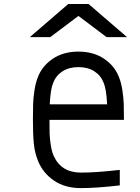

<svg xmlns="http://www.w3.org/2000/svg" viewBox="-20 -937 707 967"><path d="M323.6 -916.7H426.4L619.8 -750H516.9L375 -856.8L233.1 -750H130.2ZM248 -520.2Q234.4 -488.9 230.5 -411.5H519.5Q515.6 -488.9 502 -520.2Q487.6 -557.3 454.8 -578.1Q421.9 -599 375 -599Q328.1 -599 295.2 -578.1Q262.4 -557.3 248 -520.2ZM580.1 -546.2Q591.1 -518.2 596.7 -480.5Q602.2 -442.7 603.2 -413.7Q604.2 -384.8 604.2 -333.3H229.2Q229.2 -289.1 229.8 -265.3Q230.5 -241.5 235.4 -208.3Q240.2 -175.1 250 -153Q287.8 -67.7 388 -67.7Q463.5 -67.7 583.3 -81.4V-3.3Q464.8 10.4 388 10.4Q307.3 10.4 252 -27.3Q196.6 -65.1 171.9 -125.7Q154.9 -166.7 150.4 -213.5Q145.8 -260.4 145.8 -333.3Q145.8 -384.8 146.8 -413.7Q147.8 -442.7 153.3 -480.5Q158.9 -518.2 169.9 -546.2Q191.4 -604.2 245.1 -640.6Q298.8 -677.1 375 -677.1Q451.2 -677.1 504.9 -640.6Q558.6 -604.2 580.1 -546.2Z"/></svg>

Font: Monoid
Style: Regular
Weight: 400
Width: 4
Monospace: yes
Designer: Andreas Larsen (@larsenwork)
Version: Version 0.61